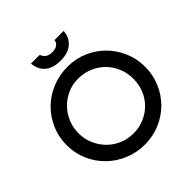

<svg xmlns="http://www.w3.org/2000/svg" viewBox="-243 -1136 1337 1337"><g transform="rotate(-45 425.5 -467.0)"><path d="M39 -369Q39 -450 69.5 -519.5Q100 -589 152.5 -641Q205 -693 277 -722.5Q349 -752 431 -752Q510 -752 579.5 -722Q649 -692 700.5 -640Q752 -588 782 -518.5Q812 -449 812 -370Q812 -290 782 -220Q752 -150 700.5 -98.5Q649 -47 579 -17Q509 13 428 13Q347 13 276 -17Q205 -47 152.5 -98.5Q100 -150 69.5 -220Q39 -290 39 -369ZM156 -370Q156 -313 177.5 -263.5Q199 -214 235.5 -177Q272 -140 321.5 -119Q371 -98 428 -98Q484 -98 533 -119Q582 -140 618 -176Q654 -212 674.5 -261.5Q695 -311 695 -368Q695 -426 674 -476Q653 -526 616.5 -562.5Q580 -599 530 -620Q480 -641 422 -641Q367 -641 318.5 -619.5Q270 -598 234 -561.5Q198 -525 177 -475.5Q156 -426 156 -370ZM352 -947Q367 -898 427 -898Q489 -898 497 -947H587Q582 -884 539.5 -849.5Q497 -815 427 -815Q354 -815 313 -848.5Q272 -882 265 -947Z"/></g></svg>

Font: Involve SemiBold
Style: Regular
Weight: 600
Designer: Stefan Peev
Foundry: Context Ltd.
Version: Version 1.001